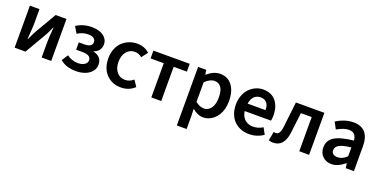

<svg xmlns="http://www.w3.org/2000/svg" viewBox="-21 -1210 4147 2110"><g transform="rotate(20 2052.5 -154.5)"><path d="M73.2 0V-491.2H185.1V-321.8Q185.1 -277.8 173.8 -140.1H178.2Q219.2 -226.1 235.8 -253.9L374 -491.2H501V0H389.2V-169.9Q389.2 -250 399.9 -352.1H396Q363.3 -277.3 337.9 -235.8L200.2 0Z M793.9 12.2Q739.7 12.2 693.8 -1Q647.9 -14.2 606 -47.9L653.8 -122.1Q710.9 -78.1 783.7 -78.1Q829.1 -78.1 859.4 -97.2Q889.6 -116.2 889.6 -147.9Q889.6 -210 789.6 -210H715.8V-295.9H779.8Q825.2 -295.9 848.4 -311Q871.6 -326.2 871.6 -354Q871.6 -383.3 848.6 -398.7Q825.7 -414.1 785.6 -414.1Q718.3 -414.1 660.6 -376L615.7 -451.2Q694.8 -502.9 793 -502.9Q845.2 -502.9 887.5 -488.8Q929.7 -474.6 956.8 -443.4Q983.9 -412.1 983.9 -368.2Q983.9 -332 963.4 -302.5Q942.9 -272.9 903.8 -259.8V-255.9Q1003.9 -232.4 1003.9 -138.2Q1003.9 -91.8 973.6 -56.9Q943.4 -22 896.2 -4.9Q849.1 12.2 793.9 12.2Z M1319.3 12.2Q1214.4 12.2 1147.5 -56.6Q1080.6 -125.5 1080.6 -245.1Q1080.6 -304.7 1100.6 -354.2Q1120.6 -403.8 1154.5 -435.8Q1188.5 -467.8 1232.9 -485.4Q1277.3 -502.9 1326.7 -502.9Q1412.6 -502.9 1470.7 -448.2L1415.5 -377Q1378.4 -409.2 1332.5 -409.2Q1273.4 -409.2 1236.1 -364Q1198.7 -318.8 1198.7 -245.1Q1198.7 -171.9 1235.4 -127Q1272 -82 1330.6 -82Q1386.7 -82 1430.7 -121.1L1477.5 -49.8Q1410.6 12.2 1319.3 12.2Z M1671.9 0V-399.9H1517.6V-491.2H1941.9V-399.9H1787.6V0Z M2040.5 193.8V-491.2H2135.3L2143.1 -439H2147.5Q2222.2 -502.9 2295.4 -502.9Q2386.2 -502.9 2437.3 -435.5Q2488.3 -368.2 2488.3 -252.9Q2488.3 -203.6 2477.1 -160.9Q2465.8 -118.2 2445.8 -86.9Q2425.8 -55.7 2399.2 -33Q2372.6 -10.3 2341.8 1Q2311 12.2 2278.3 12.2Q2215.8 12.2 2152.3 -42L2155.3 40V193.8ZM2254.4 -83Q2305.2 -83 2337.2 -127.2Q2369.1 -171.4 2369.1 -252Q2369.1 -408.2 2263.2 -408.2Q2211.9 -408.2 2155.3 -353V-124Q2205.1 -83 2254.4 -83Z M2801.3 -412.1Q2760.7 -412.1 2730 -385.3Q2699.2 -358.4 2689.5 -297.9H2899.4Q2899.4 -351.6 2874.5 -381.8Q2849.6 -412.1 2801.3 -412.1ZM2815.4 12.2Q2763.7 12.2 2719 -5.4Q2674.3 -22.9 2641.6 -55.2Q2608.9 -87.4 2590.1 -136.7Q2571.3 -186 2571.3 -246.1Q2571.3 -304.2 2590.6 -353.5Q2609.9 -402.8 2641.8 -435.1Q2673.8 -467.3 2714.6 -485.1Q2755.4 -502.9 2799.3 -502.9Q2897 -502.9 2949.2 -439.2Q3001.5 -375.5 3001.5 -270Q3001.5 -239.3 2995.1 -210H2687Q2696.3 -145.5 2735.6 -112.8Q2774.9 -80.1 2829.1 -80.1Q2891.1 -80.1 2943.4 -113.8L2983.4 -40Q2909.2 12.2 2815.4 12.2Z M3098.1 9.8Q3070.3 9.8 3045.9 1L3065.9 -104Q3079.6 -100.1 3089.8 -100.1Q3137.7 -100.1 3148.9 -186Q3159.7 -268.1 3184.1 -491.2H3517.1V0H3401.9V-399.9H3275.9Q3271 -359.4 3261 -277.3Q3251 -195.3 3246.1 -154.8Q3223.1 9.8 3098.1 9.8Z M3781.7 12.2Q3717.3 12.2 3676.5 -27.6Q3635.7 -67.4 3635.7 -131.8Q3635.7 -213.4 3704.3 -256.3Q3772.9 -299.3 3925.8 -315.9Q3924.3 -357.4 3903.1 -382.8Q3881.8 -408.2 3835.9 -408.2Q3776.4 -408.2 3697.8 -361.8L3655.8 -439.9Q3755.9 -502.9 3857.9 -502.9Q3948.7 -502.9 3994.9 -448.7Q4041 -394.5 4041 -290V0H3945.8L3938 -54.2H3934.1Q3854 12.2 3781.7 12.2ZM3817.9 -82Q3847.7 -82 3873 -94Q3898.4 -106 3925.8 -131.8V-235.8Q3828.1 -224.1 3788.1 -201.4Q3748 -178.7 3748 -140.1Q3748 -110.4 3766.8 -96.2Q3785.6 -82 3817.9 -82Z"/></g></svg>

Font: Source Sans 3 Semibold
Style: Regular
Weight: 600
Designer: Paul D. Hunt
Foundry: Adobe
Version: Version 3.052;hotconv 1.1.0;makeotfexe 2.6.0